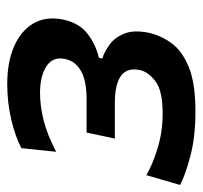

<svg xmlns="http://www.w3.org/2000/svg" viewBox="-39 -514 560 530"><g transform="rotate(-90 241.0 -249.0)"><path d="M198 10.5Q127.5 10.5 74.2 -3.8Q21 -18 -4.5 -32L22.5 -125Q51 -108 96.8 -94Q142.5 -80 192 -80Q255.5 -80 281.5 -99.8Q307.5 -119.5 312.5 -142.5Q327.5 -212 221 -212H123.5L140 -290H231.5Q283.5 -290 310.2 -305.5Q337 -321 343 -348.5Q350.5 -382.5 323.5 -400.5Q296.5 -418.5 249 -418.5Q214.5 -418.5 174.8 -408.8Q135 -399 87 -374L97 -470Q129.5 -487 176.2 -498Q223 -509 274.5 -509Q335 -509 378.2 -490Q421.5 -471 441.5 -436.5Q461.5 -402 452 -355Q443 -311 413.5 -288Q384 -265 346.5 -256L344.5 -246.5Q362 -241.5 382 -227.2Q402 -213 413 -186.5Q424 -160 415.5 -118Q408 -85 387 -55.8Q366 -26.5 321.2 -8Q276.5 10.5 198 10.5Z"/></g></svg>

Font: Commissioner Medium
Style: Italic
Weight: 500
Italic angle: -12°
Designer: Kostas Bartsokas
Foundry: Kostas Bartsokas
Version: Version 1.000; ttfautohint (v1.8.3)